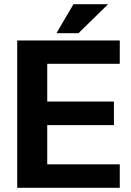

<svg xmlns="http://www.w3.org/2000/svg" viewBox="-20 -895 625 915"><path d="M62 0V-702.1H550.8V-590.8H205.1V-411.1H522.9V-298.8H205.1V-111.8H550.8V0ZM330.1 -875H495.1L354 -736.8H249Z"/></svg>

Font: LT Superior
Style: Bold
Weight: 400
Designer: Daniel Lyons
Foundry: LyonsType
Version: Version 1.000